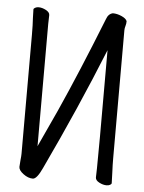

<svg xmlns="http://www.w3.org/2000/svg" viewBox="-52 -750 604 804"><g transform="rotate(5 250.0 -348.0)"><path d="M60 -589Q60 -631 58 -659L57 -695Q57 -699 63.5 -702.5Q70 -706 78 -706Q93 -706 109 -697.5Q125 -689 125 -677Q125 -665 124 -640V-126L196 -282Q272 -451 363 -681Q371 -704 390 -708Q408 -708 427 -699.5Q446 -691 450 -680Q450 -669 447 -659.5Q444 -650 444 -641V-105Q444 -74 445.5 -45Q447 -16 447 1Q447 5 441 8.5Q435 12 426 12Q411 12 395 3.5Q379 -5 379 -17Q379 -29 380 -55Q380 -67 381 -188V-552Q280 -301 155 -37Q133 11 116 11Q96 11 76 -4Q56 -19 56 -33L58 -61Q60 -79 60 -88Z"/></g></svg>

Font: Moon Stars Kai T HW
Style: Regular
Weight: 400
Designer: GuiWonder
Version: Version 1.101